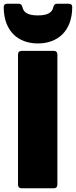

<svg xmlns="http://www.w3.org/2000/svg" viewBox="-65 -1014 409 1034"><path d="M32 -720V-20C32 -7 39 0 52 0H224C237 0 244 -7 244 -20V-720C244 -733 237 -740 224 -740H52C39 -740 32 -733 32 -720ZM-45 -977C-45 -844 35 -780 139 -780C243 -780 324 -844 324 -977C324 -988 317 -994 304 -994H243C231 -994 225 -988 222 -975C216 -947 193 -931 139 -931C85 -931 62 -947 56 -975C53 -988 47 -994 35 -994H-25C-38 -994 -45 -988 -45 -977Z"/></svg>

Font: Malmofest Black-Rounded
Style: Regular
Weight: 800
Designer: Jonny Pinhorn (Poppins), Kolossal
Version: Version 1.004;Glyphs 3.1.2 (3151)